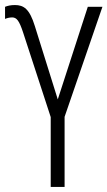

<svg xmlns="http://www.w3.org/2000/svg" viewBox="-41 -741 426 761"><path d="M18 -721C1 -721 -11 -718 -21 -714V-666C-14 -669 -4 -672 7 -672C25 -672 35 -659 50 -614L160 -277V0H215V-278L365 -714H307L188 -347L97 -638C76 -706 53 -721 18 -721Z"/></svg>

Font: Noto Sans UI Condensed Light
Style: Regular
Weight: 300
Width: 3
Designer: Monotype Design Team
Foundry: Monotype Imaging Inc.
Version: Version 1.901